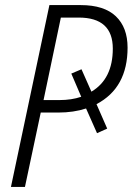

<svg xmlns="http://www.w3.org/2000/svg" viewBox="-20 -734 521 754"><path d="M219 -665H289Q423 -665 423 -543Q423 -424 339 -374L300 -462L260 -445L299 -354Q261 -341 213 -341H151ZM78 0 140 -292H209Q269 -292 318 -308L361 -211L401 -229L359 -325Q481 -389 481 -547Q481 -626 435 -670Q389 -714 297 -714H174L23 0Z"/></svg>

Font: Noto Sans UI SemiCondensed Light
Style: Italic
Weight: 300
Width: 4
Designer: Monotype Design Team
Foundry: Monotype Imaging Inc.
Version: 1.001